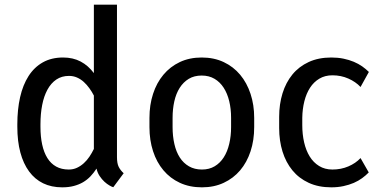

<svg xmlns="http://www.w3.org/2000/svg" viewBox="-20 -781 1604 811"><path d="M150.9 -245.6Q150.9 -203.6 158.2 -170.2Q165.5 -136.7 180.2 -113.3Q194.8 -89.8 217.3 -77.4Q239.7 -64.9 270.5 -64.9Q289.6 -64.9 305.2 -72.3Q320.8 -79.6 334 -91.6Q347.2 -103.5 357.7 -119.1Q368.2 -134.8 376.5 -151.9V-377.4Q368.2 -393.6 357.4 -408.4Q346.7 -423.3 333.7 -435.1Q320.8 -446.8 305.2 -453.6Q289.6 -460.4 271.5 -460.4Q240.7 -460.4 218 -445.1Q195.3 -429.7 180.4 -402.3Q165.5 -375 158.2 -337.6Q150.9 -300.3 150.9 -255.9ZM53.2 -255.9Q53.2 -318.4 64.9 -370.4Q76.7 -422.4 100.6 -459.7Q124.5 -497.1 160.9 -517.6Q197.3 -538.1 246.6 -538.1Q288.6 -538.1 320.8 -521Q353 -503.9 376.5 -472.2V-761.2H474.1V-117.2Q474.1 -90.8 481.4 -76.2Q488.8 -61.5 502.4 -49.3L458.5 9.8Q452.6 8.3 442.4 2.4Q432.1 -3.4 421.1 -13.4Q410.2 -23.4 400.9 -37.4Q391.6 -51.3 387.7 -68.8Q376 -50.8 362.1 -36.1Q348.1 -21.5 330.6 -11.2Q313 -1 291.5 4.6Q270 10.3 242.7 10.3Q197.3 10.3 162.1 -6.8Q127 -23.9 102.8 -56.9Q78.6 -89.8 65.9 -137.2Q53.2 -184.6 53.2 -245.6Z M611.3 -283.2Q611.3 -337.9 626.5 -384.5Q641.6 -431.2 670.2 -465.3Q698.7 -499.5 739.5 -518.8Q780.3 -538.1 832 -538.1Q883.8 -538.1 924.8 -518.8Q965.8 -499.5 994.4 -465.3Q1022.9 -431.2 1038.3 -384.5Q1053.7 -337.9 1053.7 -283.2V-244.1Q1053.7 -188.5 1038.3 -141.8Q1022.9 -95.2 994.4 -61.5Q965.8 -27.8 925 -8.8Q884.3 10.3 833 10.3Q780.8 10.3 739.7 -8.8Q698.7 -27.8 670.2 -61.8Q641.6 -95.7 626.5 -142.3Q611.3 -189 611.3 -244.1ZM709 -244.1Q709 -205.6 716.6 -172.6Q724.1 -139.6 739.5 -115.7Q754.9 -91.8 778.3 -78.4Q801.8 -64.9 833 -64.9Q863.8 -64.9 886.7 -78.6Q909.7 -92.3 925 -116.2Q940.4 -140.1 948.2 -173.1Q956.1 -206.1 956.1 -244.1V-283.2Q956.1 -321.3 948.2 -353.8Q940.4 -386.2 924.8 -410.4Q909.2 -434.6 886 -448.2Q862.8 -461.9 832 -461.9Q800.3 -461.9 777.3 -448Q754.4 -434.1 739 -409.9Q723.6 -385.7 716.3 -353Q709 -320.3 709 -283.2Z M1384.3 -64.9Q1420.4 -64.9 1451.4 -78.1Q1482.4 -91.3 1502.9 -113.3L1537.6 -52.7Q1525.4 -40 1509.8 -28.6Q1494.1 -17.1 1474.4 -8.5Q1454.6 0 1430.9 5.1Q1407.2 10.3 1379.4 10.3Q1325.2 10.3 1283.9 -8.8Q1242.7 -27.8 1215.1 -61.5Q1187.5 -95.2 1173.3 -140.9Q1159.2 -186.5 1159.2 -240.2V-287.6Q1159.2 -340.8 1173.3 -386.7Q1187.5 -432.6 1215.1 -466.3Q1242.7 -500 1283.9 -519Q1325.2 -538.1 1379.4 -538.1Q1407.2 -538.1 1430.9 -533.2Q1454.6 -528.3 1474.4 -520Q1494.1 -511.7 1509.8 -500.7Q1525.4 -489.7 1538.1 -477.1L1502.9 -413.6Q1482.4 -435.5 1451.4 -449.2Q1420.4 -462.9 1384.3 -462.9Q1352.5 -462.9 1328.9 -448.7Q1305.2 -434.6 1289.6 -410.4Q1273.9 -386.2 1265.6 -353.3Q1257.3 -320.3 1256.8 -283.2V-252.4Q1256.8 -213.9 1264.6 -179.7Q1272.5 -145.5 1288.1 -120.1Q1303.7 -94.7 1327.9 -79.8Q1352.1 -64.9 1384.3 -64.9Z"/></svg>

Font: Ufes Sans
Style: Regular
Weight: 400
Designer: Ricardo Esteves, Filipe Motta, Cassio Ferreira, Ana Quintelato & Breno Mello
Foundry: ProDesignUfes - Ricardo Esteves, Filipe Motta, Cassio Ferreira, Ana Quintelato & Breno Mello (This is a derivative work,
Version: Version 2.0